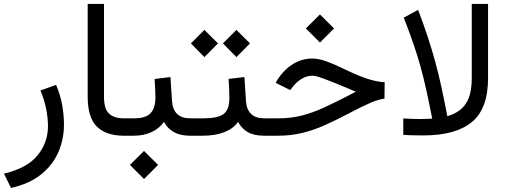

<svg xmlns="http://www.w3.org/2000/svg" viewBox="-25 -687 2563 972"><path d="M258.8 -257.3Q280.3 -208 289.6 -156.5Q298.8 -105 298.8 -55.2Q298.8 16.1 271.2 81.3Q243.7 146.5 184.6 194.8Q125.5 243.2 30.8 264.6L-4.9 192.4Q113.8 163.6 165.8 98.6Q217.8 33.7 217.8 -47.4Q217.8 -89.8 208.7 -135.7Q199.7 -181.6 179.7 -229Z M613.8 0H601.6Q512.2 0 465.6 -45.9Q418.9 -91.8 418.9 -197.8V-667H501.5V-197.3Q501.5 -135.3 527.3 -111.6Q553.2 -87.9 601.6 -87.9H613.8Z M949.2 0H937.5Q888.2 0 856 -17.8Q823.7 -35.6 805.2 -69.8Q780.3 -35.6 741.2 -17.8Q702.1 0 653.3 0H594.2V-87.9H653.3Q711.9 -87.9 736.8 -113.5Q761.7 -139.2 761.7 -193.8Q761.7 -216.8 760.3 -240.7Q758.8 -264.6 757.8 -287.1L837.9 -296.9L845.7 -176.8Q851.6 -87.9 938.5 -87.9H949.2ZM632.8 147.9 704.1 77.1 775.4 147.9 704.1 219.2Z M1323.7 0H1312Q1261.2 0 1230 -17.8Q1198.7 -35.6 1180.2 -69.8Q1155.3 -35.2 1109.6 -17.6Q1064 0 1002.4 0H929.7V-87.9H1003.4Q1076.2 -87.9 1106 -109.1Q1135.7 -130.4 1136.2 -189Q1136.2 -212.9 1135 -238.8Q1133.8 -264.6 1132.3 -287.6L1212.4 -296.9L1220.2 -176.3Q1226.1 -87.9 1313 -87.9H1323.7ZM1103.5 -467.3 1171.9 -535.6 1240.7 -467.3 1171.9 -397.9ZM941.4 -467.3 1009.8 -535.6 1078.6 -467.3 1009.8 -397.9Z M1523.4 -543 1594.7 -613.8 1666 -543 1594.7 -471.7ZM1304.2 0V-87.9H1383.8Q1447.3 -87.9 1502 -101.8Q1556.6 -115.7 1613.3 -141.6Q1669.9 -167.5 1738.8 -203.1L1776.9 -223.1Q1766.1 -226.6 1749.5 -234.1Q1732.9 -241.7 1686.5 -260.3Q1637.2 -280.3 1605 -292Q1572.8 -303.7 1555.7 -303.7Q1527.8 -303.7 1501.7 -287.6Q1475.6 -271.5 1457.5 -248L1444.3 -231L1370.6 -267.6L1377.9 -280.3Q1408.7 -330.6 1454.8 -360.6Q1501 -390.6 1556.2 -390.6Q1586.9 -390.6 1624 -377.7Q1661.1 -364.7 1704.1 -343.8Q1779.8 -306.6 1830.1 -289.8Q1880.4 -272.9 1922.4 -270.5L1921.4 -187.5Q1891.6 -184.1 1850.3 -166.5Q1809.1 -148.9 1734.4 -109.4Q1674.8 -78.1 1619.1 -53.2Q1563.5 -28.3 1505.9 -14.2Q1448.2 0 1382.3 0Z M2163.1 -86.4Q2147 -168 2133.3 -230.5Q2119.6 -293 2104.2 -348.4Q2088.9 -403.8 2068.6 -463.1Q2048.3 -522.5 2019 -597.7L2091.8 -637.2Q2121.1 -559.1 2141.6 -496.6Q2162.1 -434.1 2178.2 -375.2Q2194.3 -316.4 2208.7 -250.5Q2223.1 -184.6 2239.7 -98.6Q2275.4 -108.9 2303.2 -129.6Q2331.1 -150.4 2347.2 -189.2Q2363.3 -228 2363.3 -292V-667H2445.8V-291.5Q2445.8 -136.7 2363.8 -69.1Q2281.7 -1.5 2119.6 -1.5Q2112.3 -1.5 2092.8 -1.7Q2073.2 -2 2052 -2.4Q2030.8 -2.9 2016.6 -4.4V-87.4Q2042 -85.9 2062 -85.2Q2082 -84.5 2096.2 -84.5Q2127 -84.5 2163.1 -86.4Z"/></svg>

Font: Vazir FD-UI
Style: Regular-FD-UI
Weight: 400
Designer: Saber Rastikerdar
Foundry: Saber Rastikerdar
Version: Version 30.1.0